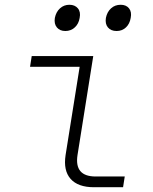

<svg xmlns="http://www.w3.org/2000/svg" viewBox="-20 -785 640 805"><path d="M374 0Q307 0 276 -35Q245 -70 255 -135L314 -505H106L113 -550H371L305 -135Q291 -45 381 -45H503L496 0ZM469 -655Q445 -655 432.5 -670Q420 -685 424 -710Q429 -735 445.5 -750Q462 -765 486 -765Q509 -765 521 -750Q533 -735 528 -710Q524 -685 508 -670Q492 -655 469 -655ZM254 -655Q231 -655 218.5 -670Q206 -685 210 -710Q215 -735 231.5 -750Q248 -765 271 -765Q294 -765 306.5 -750Q319 -735 314 -710Q310 -685 293.5 -670Q277 -655 254 -655Z"/></svg>

Font: JetBrains Mono Thin
Style: Italic
Weight: 100
Italic angle: -9°
Monospace: yes
Designer: Philipp Nurullin, Konstantin Bulenkov
Foundry: JetBrains
Version: Version 2.305; ttfautohint (v1.8.4.7-5d5b)